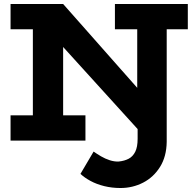

<svg xmlns="http://www.w3.org/2000/svg" viewBox="-20 -706 983 964"><path d="M585 238Q542 238 503.5 228.5Q465 219 434.5 202.5Q404 186 384 167L450 55Q467 67 487.5 79Q508 91 531 98.5Q554 106 576 105Q605 102 626 91Q647 80 659 56Q671 32 671 -9V-58L101 -686H297L669 -265V-669H817V6Q816 80 783.5 132Q751 184 698.5 211Q646 238 585 238ZM33 0V-127H409V0ZM145 -15V-686H297V-15ZM33 -559V-686H297L294 -559ZM557 -559V-686H923V-559Z"/></svg>

Font: BioRhyme ExtraBold
Style: Regular
Weight: 800
Designer: Aoife Mooney
Foundry: Aoife Mooney Type
Version: Version 1.600;gftools[0.9.33]